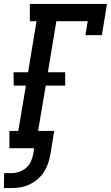

<svg xmlns="http://www.w3.org/2000/svg" viewBox="-37 -755 565 978"><path d="M-17 203 -16 127H21Q40 127 60 120.5Q80 114 95.5 100.5Q111 87 120 68Q129 49 132 30L137 0H11V-88H56L95 -319H33L32 -387H106L149 -647H115V-735H508L482 -576H398L410 -647H250L207 -387H295V-319H196L157 -88H239L220 30Q216 53 208.5 75.5Q201 98 188 119Q175 140 155.5 157Q136 174 113.5 184.5Q91 195 67.5 199Q44 203 21 203Z"/></svg>

Font: Iosevka Curly Slab Semibold
Style: Italic
Weight: 600
Italic angle: -9°
Monospace: yes
Designer: Belleve Invis
Foundry: Belleve Invis
Version: Version 22.1.2; ttfautohint (v1.8.4)